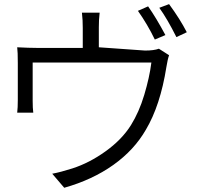

<svg xmlns="http://www.w3.org/2000/svg" viewBox="-20 -845 1001 921"><path d="M773.4 -676.8C744.1 -731.4 716.8 -777.3 690.4 -814.5L641.6 -793C671.9 -750 699.2 -704.1 722.7 -655.3ZM454.1 -618.2V-713.9C454.1 -737.3 455.1 -760.7 458 -784.2H373C376 -759.8 377 -735.4 377 -710.9V-615.2H155.3C131.8 -615.2 100.6 -616.2 62.5 -618.2C64.5 -603.5 65.4 -578.1 65.4 -542V-366.2C65.4 -340.8 64.5 -320.3 62.5 -304.7H139.6C137.7 -318.4 136.7 -336.9 136.7 -361.3V-544.9H706.1C700.2 -497.1 688.5 -445.3 671.9 -389.6C655.3 -334 633.8 -286.1 608.4 -245.1C579.1 -198.2 538.1 -156.2 486.3 -119.1C434.6 -82 381.8 -54.7 327.1 -37.1C290 -25.4 257.8 -16.6 230.5 -11.7L288.1 55.7C377.9 30.3 456.1 -5.9 523.4 -53.7C590.8 -101.6 642.6 -158.2 679.7 -222.7C725.6 -299.8 758.8 -400.4 778.3 -524.4C782.2 -547.9 786.1 -566.4 791 -580.1L742.2 -611.3C726.6 -605.5 704.1 -602.5 675.8 -602.5ZM744.1 -807.6C769.5 -772.5 796.9 -725.6 826.2 -667L876 -690.4C854.5 -732.4 826.2 -777.3 791 -825.2Z"/></svg>

Font: Gen Shin Gothic P Normal
Style: Regular
Weight: 300
Designer: [Source Han Sans]
Ryoko NISHIZUKA  (kana & ideographs); Paul D. Hunt (Latin, Greek & Cyrillic); Wenlong ZHANG  (bopomofo
Version: Version 1.002.20150607